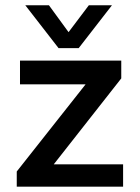

<svg xmlns="http://www.w3.org/2000/svg" viewBox="-20 -702 527 722"><path d="M200.2 -521 75.2 -682.1H164.1L237.8 -581.1L314 -682.1H400.9L275.9 -521ZM43 0V-57.1L301.8 -384.8H55.2V-474.1H436V-407.2L182.1 -84H442.9V0Z"/></svg>

Font: Kanit
Style: Regular
Weight: 400
Designer: Katatrad Team
Foundry: CadsonDemak
Version: Version 1.000;PS 001.000;hotconv 1.0.88;makeotf.lib2.5.64775